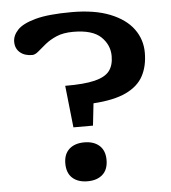

<svg xmlns="http://www.w3.org/2000/svg" viewBox="-52 -766 732 821"><g transform="rotate(-5 314.0 -355.0)"><path d="M285.5 -718Q384 -718 450.2 -691.5Q516.5 -665 549.5 -620Q582.5 -575 582.5 -518.5Q582.5 -460.5 560 -418.5Q537.5 -376.5 485.5 -351.8Q433.5 -327 345 -321.5L334.5 -226.5H250.5L231 -406.5Q312.5 -406 358 -417.2Q403.5 -428.5 421.8 -452.5Q440 -476.5 440 -516Q440 -564 403.8 -598.8Q367.5 -633.5 285 -633.5Q242 -633.5 212.8 -620.8Q183.5 -608 163.5 -591.5Q143.5 -575 129 -562.5Q114.5 -550 102 -550Q69.5 -550 49.8 -567Q30 -584 30 -613Q30 -639.5 52.2 -663.5Q74.5 -687.5 130.2 -702.8Q186 -718 285.5 -718ZM291 -158.5Q332 -158.5 355.8 -137Q379.5 -115.5 379.5 -75.5Q379.5 -34.5 355.8 -13Q332 8.5 291 8.5Q250 8.5 226.2 -13Q202.5 -34.5 202.5 -75.5Q202.5 -115.5 226.2 -137Q250 -158.5 291 -158.5Z"/></g></svg>

Font: Newsreader 6pt Medium
Style: Regular
Weight: 500
Designer: Hugues Gentile
Foundry: Production Type
Version: Version 1.003; ttfautohint (v1.8.3)